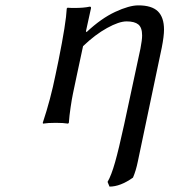

<svg xmlns="http://www.w3.org/2000/svg" viewBox="-20 -460 634 719"><path d="M454.1 -379.9Q425.8 -379.9 381.1 -355.2Q336.4 -330.6 291 -287.1L268.1 -180.2Q257.3 -129.4 253.2 -109.4Q249 -89.4 244.4 -58.1Q239.7 -26.9 237.8 0L234.9 2.9Q216.8 0 189 0Q159.2 0 141.1 2.9L140.1 0Q169.4 -87.9 188 -180.2L199.2 -233.9Q227.5 -374.5 230 -428.2L232.9 -431.2Q239.7 -430.2 257.8 -430.2Q294.4 -430.2 315.9 -435.1Q320.8 -435.1 320.8 -431.2Q320.8 -426.8 319.8 -424.8L301.8 -342.8L304.2 -339.8Q358.9 -391.1 411.4 -415.5Q463.9 -439.9 498 -439.9Q548.3 -439.9 571.3 -417.5Q594.2 -395 594.2 -349.1Q594.2 -324.7 585.9 -282.2L496.1 145Q489.3 178.7 478 205.1Q430.7 238.8 390.1 238.8L382.8 221.2Q397 196.8 410.9 147.7Q424.8 98.6 444.8 6.8L505.9 -277.8Q512.2 -310.5 512.2 -327.1Q512.2 -356.9 498 -368.4Q483.9 -379.9 454.1 -379.9Z"/></svg>

Font: Linear Smooth
Style: Italic
Weight: 400
Designer: Philipp H. Poll, Flanker
Foundry: Philipp H. Poll, reworked by Flanker
Version: Version 1.061 | FøM Fix